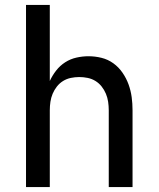

<svg xmlns="http://www.w3.org/2000/svg" viewBox="-20 -755 640 775"><path d="M85 0V-735H181V-428Q191 -450 206.5 -470Q222 -490 243 -503.5Q264 -517 288.5 -522.5Q313 -528 337 -528Q364 -528 390 -521.5Q416 -515 437.5 -499.5Q459 -484 474.5 -461.5Q490 -439 499 -414Q508 -389 511.5 -363Q515 -337 515 -310V0H419V-310Q419 -327 416.5 -344Q414 -361 407.5 -376.5Q401 -392 390.5 -405.5Q380 -419 365.5 -428Q351 -437 334 -440.5Q317 -444 300 -444Q283 -444 266 -440.5Q249 -437 234.5 -428Q220 -419 209.5 -405.5Q199 -392 192.5 -376.5Q186 -361 183.5 -344Q181 -327 181 -310V0Z"/></svg>

Font: Iosevka Aile Medium
Style: Regular
Weight: 500
Designer: Belleve Invis
Foundry: Belleve Invis
Version: Version 27.3.5; ttfautohint (v1.8.4)